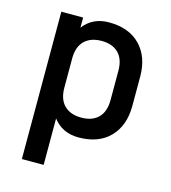

<svg xmlns="http://www.w3.org/2000/svg" viewBox="-110 -650 820 919"><g transform="rotate(15 300.0 -190.0)"><path d="M83 -550H191V-500Q237 -560 317 -560Q417 -560 472.5 -502.5Q528 -445 528 -348V-202Q528 -105 472.5 -47.5Q417 10 317 10Q237 10 191 -50V180H83ZM306 -465Q252 -465 221.5 -435Q191 -405 191 -347V-203Q191 -145 221.5 -115Q252 -85 306 -85Q360 -85 390 -115Q420 -145 420 -203V-347Q420 -405 390 -435Q360 -465 306 -465Z"/></g></svg>

Font: Tiny SemiBold
Style: Regular
Weight: 600
Designer: Philipp Nurullin, Konstantin Bulenkov
Foundry: JetBrains
Version: Version 2.251; ttfautohint (v1.8.4.7-5d5b)